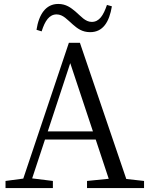

<svg xmlns="http://www.w3.org/2000/svg" viewBox="-20 -953 759 973"><path d="M522 -928C504 -875 483 -842 445 -842C412 -842 390 -871 363 -894C339 -914 315 -933 275 -933C212 -933 177 -880 165 -802L191 -794C208 -848 230 -880 267 -880C300 -880 322 -852 349 -829C372 -809 396 -790 437 -790C502 -790 534 -842 547 -921ZM222 -287 336 -633 451 -287ZM620 -46 385 -736H329L98 -48L8 -36V0H248V-36L143 -49L208 -246H465L531 -47L421 -36V0H710V-36Z"/></svg>

Font: Source Han Serif K
Style: Regular
Weight: 400
Designer: Ryoko NISHIZUKA 西塚涼子 (kana & ideographs); Frank Grießhammer (Latin, Greek & Cyrillic); Wenlong ZHANG 张文龙 (bopomofo); San
Foundry: Adobe Systems Incorporated
Version: Version 1.001;PS 1.001;hotconv 16.6.54;makeotf.lib2.5.65590